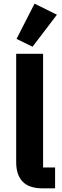

<svg xmlns="http://www.w3.org/2000/svg" viewBox="-20 -1036 343 1056"><path d="M283 0H216Q140 0 104.5 -37Q69 -74 69 -144V-740H217V-115H283ZM293 -955 159 -779 71 -822 170 -1016Z"/></svg>

Font: IBM Plex Sans
Style: Regular
Weight: 400
Designer: Mike Abbink, Paul van der Laan, Pieter van Rosmalen
Foundry: Bold Monday
Version: Version 3.201